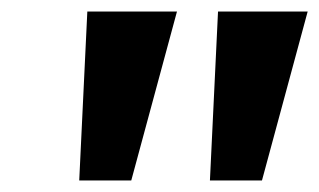

<svg xmlns="http://www.w3.org/2000/svg" viewBox="-20 -725 552 332"><path d="M117 -413 131 -705H286L207 -413ZM343 -413 357 -705H512L433 -413Z"/></svg>

Font: Nunito Sans 10pt SemiExpanded
Style: Bold Italic
Weight: 700
Width: 6
Italic angle: -9°
Designer: Vernon Adams
Foundry: Vernon Adams
Version: Version 3.101;gftools[0.9.27]